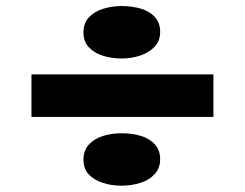

<svg xmlns="http://www.w3.org/2000/svg" viewBox="-20 -579 794 623"><path d="M82.1 -199.5V-337.7H672.5V-199.5ZM374.4 23.5Q341.3 23.5 313.1 14.2Q284.9 5 267.8 -13.3Q250.8 -31.6 250.8 -60.6Q250.8 -90.5 268.3 -109.8Q285.9 -129.1 314.4 -137.9Q342.8 -146.7 374.4 -146.7Q408.6 -146.7 437.1 -138Q465.5 -129.3 482.6 -110.5Q499.7 -91.7 499.7 -62.6Q499.7 -33.3 481.8 -13.9Q464 5.4 435.3 14.5Q406.6 23.5 374.4 23.5ZM374.4 -389.2Q341.3 -389.2 313.1 -398.4Q284.9 -407.6 267.8 -426.2Q250.8 -444.8 250.8 -473.9Q250.8 -503.7 268.3 -522.6Q285.9 -541.4 314.4 -550.4Q342.8 -559.4 374.4 -559.4Q408.6 -559.4 437.1 -550.9Q465.5 -542.5 482.6 -523.7Q499.7 -504.9 499.7 -475.9Q499.7 -446 481.6 -427.2Q463.5 -408.4 435.4 -398.8Q407.2 -389.2 374.4 -389.2Z"/></svg>

Font: Lexend Giga
Style: Regular
Weight: 400
Designer: Bonnie Shaver-Troup, Thomas Jockin
Foundry: Lexend
Version: Version 1.007